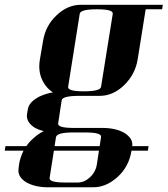

<svg xmlns="http://www.w3.org/2000/svg" viewBox="-63 -481 706 809"><path d="M-43 153.8 -40 134.8H47.9Q59.1 118.2 75.2 104Q99.1 81.5 121.1 71.8Q96.7 64.9 82 56.2Q50.3 35.2 50.3 7.3Q50.3 2.4 50.8 0L54.2 -20Q58.6 -50.8 103 -74.2Q133.3 -87.9 160.2 -91.8Q142.1 -102.5 127.9 -122.1Q102.5 -157.2 102.5 -201.2Q102.5 -213.9 105 -230L118.2 -307.1Q128.4 -372.6 174.8 -416Q221.2 -460.9 278.8 -460.9H623L620.1 -441.9H550.8L517.1 -231Q506.8 -167.5 460 -122.1Q413.6 -77.1 356.9 -77.1H270Q199.7 -77.1 196.8 -58.1L182.1 39.1Q179.2 58.1 248 58.1H369.1Q425.8 58.1 462.9 80.1Q494.6 101.1 494.6 127.9Q494.6 132.3 494.1 134.8H563L560.1 153.8H491.2Q480.5 220.2 434.1 263.2Q385.3 308.1 330.1 308.1H139.2Q83 308.1 45.9 286.1Q14.6 265.6 14.6 238.3Q14.6 233.4 15.1 231L17.1 212.9Q21 185.1 36.1 153.8ZM146 269Q143.1 288.1 211.9 288.1H264.2Q292.5 288.1 315.9 266.1Q340.8 242.7 345.2 210.9L354 153.8H164.1ZM167 134.8H356.9L362.8 96.2Q365.7 77.1 296.9 77.1H245.1Q175.8 77.1 172.9 97.2ZM224.1 -115.2Q221.2 -96.2 290 -96.2Q359.9 -96.2 362.8 -115.2L412.1 -422.9Q415 -441.9 345.2 -441.9Q275.9 -441.9 272.9 -422.9Z"/></svg>

Font: Hjet
Style: Italic
Weight: 400
Designer: T. Christopher White
Version: Version 1.2